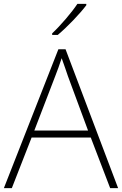

<svg xmlns="http://www.w3.org/2000/svg" viewBox="-20 -970 630 990"><path d="M425 -943V-950H379C351 -907 291 -837 249 -798V-790H278C329 -833 392 -899 425 -943ZM548 0H589L318 -716H281L0 0H41L143 -261H448ZM330 -578 434 -297H157L265 -578C275 -604 288 -638 298 -670C310 -636 323 -600 330 -578Z"/></svg>

Font: Noto Sans Georgian ExtraLight
Style: Regular
Weight: 200
Designer: Monotype Design Team, Akaki Razmadze
Foundry: Google LLC
Version: Version 2.005